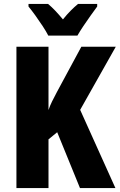

<svg xmlns="http://www.w3.org/2000/svg" viewBox="-20 -950 605 970"><path d="M563 0H384L269 -282L225 -246V0H63V-714H225V-394Q232 -415 243 -437.5Q254 -460 268 -486L391 -714H565L385 -395ZM471 -917Q457 -898 438 -871.5Q419 -845 401 -818Q383 -791 371 -770H224Q214 -790 196 -817.5Q178 -845 158.5 -872Q139 -899 124 -917V-930H223Q241 -915 259 -896Q277 -877 298 -852Q319 -878 337.5 -896.5Q356 -915 374 -930H471Z"/></svg>

Font: Noto Sans Display Condensed ExtraBold
Style: Regular
Weight: 800
Width: 3
Designer: Monotype Design Team
Foundry: Monotype Imaging Inc.
Version: Version 2.003